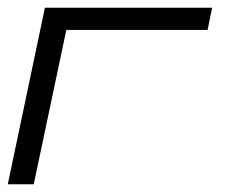

<svg xmlns="http://www.w3.org/2000/svg" viewBox="-44 -475 610 495"><path d="M71.8 -455.1H502.9L491.2 -397.9H127L43 0H-23.9Z"/></svg>

Font: Anonymous Pro
Style: Italic
Weight: 400
Italic angle: -12°
Monospace: yes
Designer: Mark Simonson
Version: Version 1.003